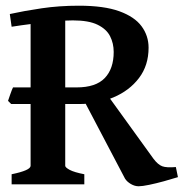

<svg xmlns="http://www.w3.org/2000/svg" viewBox="-20 -650 647 677"><path d="M503.9 -481.9Q503.9 -419.4 470.2 -375Q436.5 -330.6 380.6 -306.9Q324.7 -283.2 258.3 -283.2H204.1L201.2 -341.8H250Q317.9 -341.8 349.4 -374.8Q380.9 -407.7 380.9 -466.8Q380.9 -497.1 368.2 -522.2Q355.5 -547.4 324.2 -562.7Q293 -578.1 236.8 -578.1Q208 -578.1 170.4 -574.5Q132.8 -570.8 93.5 -565.9Q54.2 -561 21 -555.7L14.6 -600.6Q65.9 -611.8 127.2 -620.8Q188.5 -629.9 258.3 -629.9Q346.7 -629.9 400.6 -610.4Q454.6 -590.8 479.2 -557.4Q503.9 -523.9 503.9 -481.9ZM607.4 -25.4Q585.9 -18.6 558.3 -11Q530.8 -3.4 506.1 1.7Q481.4 6.8 468.8 6.8Q455.1 6.8 441.4 -1.2Q427.7 -9.3 420.9 -20L274.4 -298.8L347.2 -331.1L521.5 -89.8Q537.1 -69.3 552.2 -63.7Q567.4 -58.1 600.1 -61ZM21 0V-35.6Q87.9 -49.3 87.9 -65.4V-585.4H210V-65.4Q210 -59.6 225.8 -51Q241.7 -42.5 277.3 -35.6V0ZM140.1 -283.2H19.5L8.3 -294.4Q10.7 -301.8 16.4 -317.9Q22 -334 25.9 -341.8H146.5L157.7 -329.6Z"/></svg>

Font: Gentium Plus
Style: Bold
Weight: 700
Designer: Victor Gaultney, Annie Olsen, Iska Routamaa, Becca Hirsbrunner
Foundry: SIL International
Version: Version 6.101